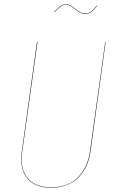

<svg xmlns="http://www.w3.org/2000/svg" viewBox="-20 -878 557 907"><path d="M381.8 -812Q366.7 -812 350.8 -823Q335 -834 320.3 -845Q305.7 -856 293 -856Q279.3 -856 267.8 -848.1Q256.3 -840.3 237.8 -820.8L235.8 -821.8Q255.4 -842.3 267.1 -850.1Q278.8 -857.9 293 -857.9Q306.2 -857.9 321 -846.9Q335.9 -835.9 351.6 -825Q367.2 -814 381.8 -814Q397 -814 408.7 -822.3Q420.4 -830.6 437 -851.1L439 -850.1Q421.4 -828.6 409.4 -820.3Q397.5 -812 381.8 -812ZM479 -680.2 407.2 -161.1Q402.3 -126.5 389.2 -96.9Q376 -67.4 354 -43.2Q332 -19 298.1 -5.1Q264.2 8.8 221.2 8.8Q187 8.8 160.4 -0.5Q133.8 -9.8 117.9 -25.6Q102.1 -41.5 92.3 -63.2Q82.5 -85 81.3 -109.6Q80.1 -134.3 83 -161.1L154.8 -680.2H157.2L85 -161.1Q82 -134.8 83 -110.4Q84 -85.9 93.8 -64.5Q103.5 -43 119.1 -27.1Q134.8 -11.2 160.9 -2.2Q187 6.8 221.2 6.8Q303.2 6.8 348.9 -40.8Q394.5 -88.4 404.8 -161.1L477.1 -680.2Z"/></svg>

Font: Fira Sans Compressed Two
Style: Italic
Weight: 100
Width: 3
Italic angle: -8°
Designer: Carrois Corporate & Edenspiekermann AG
Foundry: Carrois Corporate GbR & Edenspiekermann AG
Version: Version 4.203;PS 004.203;hotconv 1.0.88;makeotf.lib2.5.64775